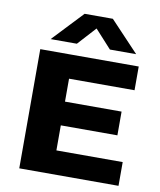

<svg xmlns="http://www.w3.org/2000/svg" viewBox="-88 -874 787 944"><g transform="rotate(10 305.0 -402.0)"><path d="M73 0V-595H564.5V-476.5H237.5V-118.5H568.5V0ZM163 -243.5V-362H520V-243.5ZM114.5 -652.5 257.5 -804H398.5L541.5 -652.5H410.5L314 -758.5H342L245.5 -652.5Z"/></g></svg>

Font: Encode Sans SC SemiExpanded
Style: Bold
Weight: 700
Width: 6
Designer: Multiple Designers
Foundry: Impallari Type
Version: Version 3.002